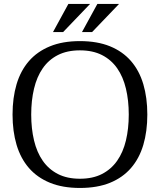

<svg xmlns="http://www.w3.org/2000/svg" viewBox="-20 -933 802 964"><path d="M43 -357.9Q43 -441.9 63.2 -510Q83.5 -578.1 125.2 -626.2Q167 -674.3 230.7 -700.4Q294.4 -726.6 381.3 -726.6Q468.3 -726.6 532 -700.7Q595.7 -674.8 637.5 -626.7Q679.2 -578.6 699.5 -510.5Q719.7 -442.4 719.7 -357.9Q719.7 -273.4 699.5 -205.3Q679.2 -137.2 637.5 -89.1Q595.7 -41 532 -15.1Q468.3 10.7 381.3 10.7Q294.4 10.7 230.7 -15.4Q167 -41.5 125.2 -89.6Q83.5 -137.7 63.2 -205.8Q43 -273.9 43 -357.9ZM136.7 -357.9Q136.7 -287.1 150.9 -227.8Q165 -168.5 194.8 -125.7Q224.6 -83 270.8 -59.3Q316.9 -35.6 381.3 -35.6Q445.8 -35.6 491.9 -59.3Q538.1 -83 568.1 -125.7Q598.1 -168.5 612.3 -227.8Q626.5 -287.1 626.5 -357.9Q626.5 -428.7 612.3 -488Q598.1 -547.4 568.4 -590.1Q538.6 -632.8 492.2 -656.5Q445.8 -680.2 381.3 -680.2Q316.9 -680.2 270.5 -656.5Q224.1 -632.8 194.6 -590.1Q165 -547.4 150.9 -488Q136.7 -428.7 136.7 -357.9ZM323.2 -913.1H432.1L296.9 -772H246.1ZM468.8 -913.1H577.6L442.4 -772H391.6Z"/></svg>

Font: Arian AMU Serif
Style: Regular
Weight: 400
Designer: Ruben Hakobyan (Tarumian)
Foundry: Ruben Hakobyan (Tarumian)
Version: Version 1.002